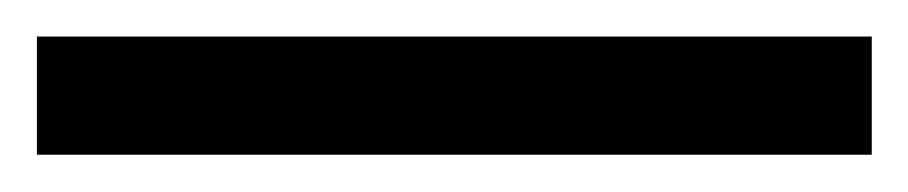

<svg xmlns="http://www.w3.org/2000/svg" viewBox="-22 70 492 104"><path d="M450.2 153.8H-2V89.8H450.2Z"/></svg>

Font: f01836669
Style: Regular
Weight: 400
Foundry: Ascender Corporation
Version: Version 1.10